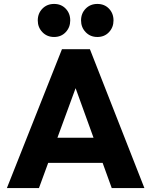

<svg xmlns="http://www.w3.org/2000/svg" viewBox="-20 -956 769 976"><path d="M15 0 295 -706H437L714 0H548L336 -586H393L178 0ZM174 -128V-256H559V-128ZM255 -768Q219 -768 195.5 -792.5Q172 -817 172 -852Q172 -888 195.5 -912Q219 -936 255 -936Q291 -936 314 -912Q337 -888 337 -852Q337 -817 314 -792.5Q291 -768 255 -768ZM475 -768Q439 -768 415.5 -792.5Q392 -817 392 -852Q392 -888 415.5 -912Q439 -936 475 -936Q511 -936 534 -912Q557 -888 557 -852Q557 -817 534 -792.5Q511 -768 475 -768Z"/></svg>

Font: Outfit
Style: Bold
Weight: 700
Designer: Rodrigo Fuenzalida
Foundry: fragTYPE
Version: Version 1.100;gftools[0.9.27]